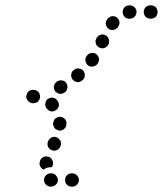

<svg xmlns="http://www.w3.org/2000/svg" viewBox="-20 -586 611 720"><path d="M268 107Q276 99 276 89Q276 79 268 71Q261 64 251 64H249Q239 64 231 71Q224 79 224 89Q224 99 231 107Q239 114 249 114H251Q261 114 268 107ZM180 112Q185 111 189 107Q192 104 195 100Q197 95 197 90Q197 80 190 72Q183 64 173 64Q173 64 172 64Q162 63 154 70Q146 76 145 87Q145 92 146 96Q148 101 151 105Q154 109 159 111Q163 113 168 114Q169 114 171 114Q176 114 180 112ZM128 29Q128 24 130 19V17Q134 7 143 3Q152 -2 162 2Q167 3 171 7Q174 10 176 15Q179 19 179 24Q179 29 178 34L177 35Q176 37 176 39Q175 40 174 41Q165 41 156 43Q149 46 143 50Q139 48 136 45Q133 42 131 38Q129 34 128 29ZM158 -46Q158 -41 160 -36Q162 -31 166 -28Q169 -24 174 -23Q183 -19 193 -23Q202 -27 206 -36L207 -38Q209 -43 209 -48Q209 -53 207 -57Q205 -62 201 -65Q198 -69 193 -71Q189 -73 184 -73Q179 -73 174 -71Q170 -69 166 -65Q163 -62 161 -57L160 -55Q158 -51 158 -46ZM181 -113Q183 -108 186 -104Q189 -101 194 -99Q198 -97 203 -96Q214 -96 221 -103Q229 -110 229 -120Q229 -122 229 -123Q230 -128 228 -132Q226 -137 222 -141Q219 -144 214 -146Q210 -148 205 -148Q200 -148 195 -146Q191 -145 187 -141Q183 -138 182 -133Q180 -129 179 -124Q179 -123 179 -122Q179 -117 181 -113ZM174 -168Q185 -168 192 -175Q200 -181 201 -192Q201 -202 194 -210Q194 -211 193 -212Q186 -219 175 -220Q165 -220 157 -213Q150 -206 150 -195Q149 -185 156 -178Q157 -177 157 -177Q164 -169 174 -168ZM121 -204Q129 -211 130 -221Q131 -231 125 -240Q118 -248 108 -249H106Q96 -250 88 -244Q80 -237 79 -227Q77 -217 84 -209Q90 -201 101 -199H102Q113 -198 121 -204ZM183 -266Q186 -276 195 -281L196 -282Q201 -284 206 -285Q211 -285 215 -284Q220 -283 224 -280Q228 -276 230 -272Q235 -263 232 -253Q230 -243 220 -238L219 -237Q214 -235 209 -234Q204 -234 199 -235Q197 -237 195 -238Q194 -238 193 -239Q190 -240 188 -242Q186 -245 185 -247Q180 -256 183 -266ZM247 -306Q246 -296 252 -288Q259 -280 269 -278Q279 -277 287 -284L289 -285Q297 -291 298 -302Q299 -312 293 -320Q287 -328 276 -329Q266 -331 258 -324L256 -323Q248 -317 247 -306ZM301 -356Q303 -346 311 -340Q320 -334 330 -337Q340 -339 346 -347L347 -349Q353 -358 351 -368Q348 -378 340 -384Q331 -389 321 -387Q311 -385 305 -376L304 -375Q298 -366 301 -356ZM338 -432Q338 -427 340 -422Q341 -417 344 -414Q348 -410 352 -408Q361 -403 371 -406Q381 -409 386 -419L387 -420Q391 -430 388 -439Q385 -449 375 -454Q371 -456 366 -457Q361 -457 356 -455Q352 -454 348 -451Q344 -447 342 -443L341 -441Q339 -437 338 -432ZM377 -495Q379 -484 387 -478Q396 -472 406 -474Q416 -476 422 -484L423 -486Q429 -494 428 -504Q426 -514 418 -521Q413 -523 409 -525Q404 -526 399 -525Q394 -524 390 -521Q386 -519 383 -515L382 -513Q375 -505 377 -495ZM446 -558Q440 -550 440 -539Q441 -529 448 -522Q456 -515 466 -516Q467 -516 468 -516Q473 -516 477 -518Q482 -520 485 -524Q489 -527 490 -532Q492 -537 492 -542Q492 -552 484 -559Q477 -566 466 -566Q465 -566 464 -566Q453 -565 446 -558ZM564 -559Q571 -551 571 -541Q571 -531 564 -523Q556 -516 546 -516H544Q534 -516 526 -523Q519 -531 519 -541Q519 -551 526 -559Q534 -566 544 -566H546Q556 -566 564 -559Z"/></svg>

Font: FRB American Cursive Dotted Black
Style: Bold Italic
Weight: 900
Italic angle: -25°
Version: Version 2.0;Modular Font Editor K font №1